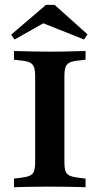

<svg xmlns="http://www.w3.org/2000/svg" viewBox="-20 -785 417 805"><path d="M178.2 -2.4Q154.8 -2.4 128.6 -2Q102.4 -1.6 79 -1.2Q55.6 -0.8 38.7 0V-36.3L66.1 -39.5Q91.9 -42.7 104.8 -48.4Q117.7 -54 122.6 -67.3Q127.4 -80.6 127.4 -105.6V-465.3Q127.4 -490.3 122.6 -503.6Q117.7 -516.9 104.8 -523Q91.9 -529 66.1 -531.5L38.7 -534.7V-571Q55.6 -571 79 -570.2Q102.4 -569.4 128.6 -569Q154.8 -568.5 178.2 -568.5H188.7H199.2Q222.6 -568.5 248.8 -569Q275 -569.4 298.8 -570.2Q322.6 -571 338.7 -571V-534.7L311.3 -531.5Q285.5 -529 272.6 -523Q259.7 -516.9 254.8 -503.6Q250 -490.3 250 -465.3V-105.6Q250 -80.6 254.8 -67.3Q259.7 -54 272.6 -48.4Q285.5 -42.7 311.3 -39.5L338.7 -36.3V0Q322.6 -0.8 298.8 -1.2Q275 -1.6 248.8 -2Q222.6 -2.4 199.2 -2.4H188.7ZM41.1 -619.4 26.6 -639.5 172.6 -764.5H208.9L346.8 -641.1L332.3 -619.4L125.8 -701.6L198.4 -708.1Z"/></svg>

Font: Playfair 9pt
Style: Bold
Weight: 700
Designer: Claus Eggers Sørensen
Foundry: Claus Eggers Sørensen
Version: Version 2.203